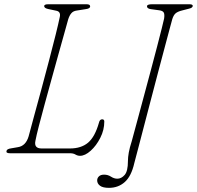

<svg xmlns="http://www.w3.org/2000/svg" viewBox="-20 -720 926 902"><path d="M309.5 0H28Q6.5 0 11 -11Q11.5 -20.5 34.5 -23.5L63.5 -28.5Q101 -34 114.5 -79.5Q123.5 -114.5 139.5 -172.5Q155.5 -230.5 174 -299Q192.5 -367.5 210.2 -435Q228 -502.5 241.5 -557Q255 -611.5 261 -641Q266 -665 245 -669.5L207 -677.5Q187.5 -681.5 187.5 -691.5Q187.5 -700 207 -700H387Q403.5 -700 403.5 -690Q403.5 -679.5 382 -677L341 -670.5Q324.5 -668.5 315.5 -658.2Q306.5 -648 300.5 -629.5Q294.5 -607.5 282.2 -563.8Q270 -520 254.2 -463.8Q238.5 -407.5 221.8 -346.8Q205 -286 189.5 -229.2Q174 -172.5 162.5 -127.8Q151 -83 146.5 -59Q138.5 -22.5 175.5 -22.5H308Q361.5 -22.5 393.8 -49.8Q426 -77 445 -144Q448.5 -159.5 460 -159.5Q470 -159.5 470 -149Q470 -109.5 451.2 -72.5Q432.5 -35.5 406 -11.8Q379.5 12 356 12Q344.5 12 334.5 6Q324.5 0 309.5 0ZM789.5 -630.5Q787 -622.5 778 -588.2Q769 -554 755 -502Q741 -450 724.5 -387.2Q708 -324.5 691 -259.5Q674 -194.5 658.2 -134.2Q642.5 -74 630.2 -26.8Q618 20.5 611 46Q597 108 566.2 135.2Q535.5 162.5 492 162.5Q463 162.5 449.8 152.5Q436.5 142.5 436.5 127.5Q436.5 116.5 444.8 108.5Q453 100.5 469 100.5Q487 100.5 501.5 110Q516 119.5 531.5 119.5Q550 119.5 565.5 102Q581 84.5 581 37Q581 19 585 -3.5Q589 -26 599 -57Q599.5 -59.5 607.8 -89.5Q616 -119.5 629 -167.8Q642 -216 657.5 -273.8Q673 -331.5 688.8 -390.5Q704.5 -449.5 718 -501Q731.5 -552.5 740.2 -587.8Q749 -623 751 -633Q754 -653 749 -661.5Q744 -670 725.5 -672L689 -677Q670.5 -679.5 670.5 -690.5Q670.5 -700 694.5 -700H870Q885.5 -700 885.5 -692.5Q885.5 -683 867 -679L836 -671Q815.5 -666 805.5 -657.8Q795.5 -649.5 789.5 -630.5Z"/></svg>

Font: Fraunces 9pt S050 Thin
Style: Italic
Weight: 100
Italic angle: -16°
Version: Version 1.000; ttfautohint (v1.8.3)